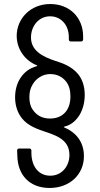

<svg xmlns="http://www.w3.org/2000/svg" viewBox="-20 -727 498 954"><path d="M227 207C325 207 397 141 397 49C397 -22 358 -69 299 -94C296 -96 296 -97 300 -98C332 -105 358 -127 376 -157C392 -184 401 -219 401 -255C401 -302 387 -336 367 -360C335 -398 289 -414 256 -424C186 -447 134 -478 134 -541C134 -597 172 -646 229 -646C283 -646 322 -603 322 -542V-531C322 -525 326 -521 332 -521H383C389 -521 393 -525 393 -531V-548C392 -641 325 -707 230 -707C130 -707 63 -633 63 -549C63 -480 107 -425 162 -403C166 -401 166 -399 162 -398C128 -389 100 -368 82 -340C65 -315 55 -281 55 -243C55 -209 64 -178 78 -155C104 -111 147 -92 197 -75C257 -55 325 -34 325 43C325 100 286 146 230 146C174 146 137 103 136 34V21C136 15 132 11 126 11H75C69 11 65 15 65 21L66 44C67 144 128 207 227 207ZM228 -138C190 -138 161 -154 142 -183C130 -200 126 -221 126 -245C126 -269 131 -289 142 -307C159 -337 192 -359 229 -359C265 -359 291 -344 309 -321C323 -303 330 -278 330 -248C330 -223 325 -200 314 -182C297 -154 268 -138 228 -138Z"/></svg>

Font: Elastic
Style: elastic
Weight: 400
Designer: Jeremy Tribby
Foundry: Tribby Type
Version: Version 1.422;hotconv 1.0.109;makeotfexe 2.5.65596